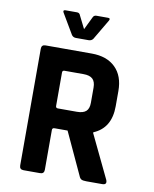

<svg xmlns="http://www.w3.org/2000/svg" viewBox="-91 -905 782 974"><g transform="rotate(10 300.0 -418.0)"><path d="M243 -707Q229 -707 221 -718L159 -823Q152 -836 167 -836H226Q239 -836 243 -824L276 -758L308 -824Q313 -836 326 -836H386Q400 -836 393 -823L331 -718Q323 -707 308 -707ZM183 0H98Q77 0 77 -21V-622Q77 -643 98 -643H336Q414 -643 458 -600Q502 -557 502 -479V-401Q502 -288 413 -251V-247L520 -24Q529 0 503 0H422Q404 0 396 -4Q388 -8 383 -21L283 -237H216Q204 -237 204 -226V-21Q204 0 183 0ZM215 -339H313Q345 -339 360 -352.5Q375 -366 375 -396V-474Q375 -505 360 -519Q345 -533 313 -533H215Q204 -533 204 -522V-350Q204 -339 215 -339Z"/></g></svg>

Font: RajdhaniMono
Style: Bold
Weight: 700
Monospace: yes
Designer: Satya Rajpurohit, Jyotish Sonowal
Foundry: Indian Type Foundry
Version: Version 1.201;PS 1.0;hotconv 1.0.78;makeotf.lib2.5.61930; tt